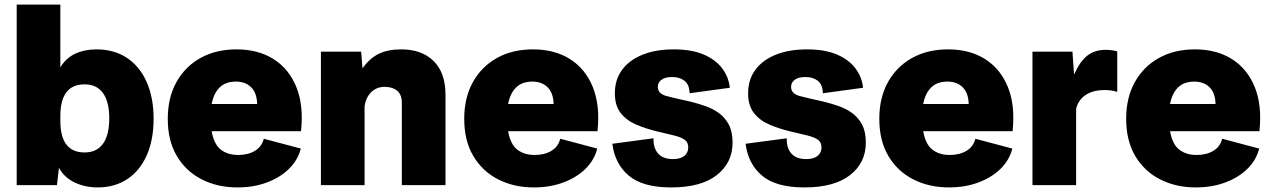

<svg xmlns="http://www.w3.org/2000/svg" viewBox="-20 -810 5564 840"><path d="M53 0V-790H244V-515Q268 -556 309 -575Q350 -594 402 -594Q479 -594 535 -557Q591 -520 621.5 -451.5Q652 -383 652 -290Q652 -198 622 -130.5Q592 -63 537 -26.5Q482 10 407 10Q352 10 306 -12Q260 -34 238 -76L229 0ZM244 -281Q244 -143 350 -143Q403 -143 430.5 -181Q458 -219 458 -292Q458 -365 430.5 -403Q403 -441 350 -441Q244 -441 244 -302Z M1019 10Q932 10 863 -25Q794 -60 754 -127Q714 -194 714 -290Q714 -383 752 -451Q790 -519 857.5 -556.5Q925 -594 1015 -594Q1110 -594 1177.5 -551Q1245 -508 1277 -428Q1309 -348 1297 -236H906Q916 -179 946 -155.5Q976 -132 1022 -132Q1066 -132 1096 -150.5Q1126 -169 1134 -203L1296 -160Q1283 -109 1244 -71Q1205 -33 1147 -11.5Q1089 10 1019 10ZM1012 -453Q967 -453 941 -427.5Q915 -402 906 -355H1105Q1104 -403 1079 -428Q1054 -453 1012 -453Z M1384 0V-584H1560L1566 -511Q1597 -555 1637 -574.5Q1677 -594 1735 -594Q1826 -594 1877.5 -542.5Q1929 -491 1929 -396V0H1738V-361Q1738 -396 1717.5 -413Q1697 -430 1662 -430Q1628 -430 1604 -406.5Q1580 -383 1575 -344V0Z M2316 10Q2229 10 2160 -25Q2091 -60 2051 -127Q2011 -194 2011 -290Q2011 -383 2049 -451Q2087 -519 2154.5 -556.5Q2222 -594 2312 -594Q2407 -594 2474.5 -551Q2542 -508 2574 -428Q2606 -348 2594 -236H2203Q2213 -179 2243 -155.5Q2273 -132 2319 -132Q2363 -132 2393 -150.5Q2423 -169 2431 -203L2593 -160Q2580 -109 2541 -71Q2502 -33 2444 -11.5Q2386 10 2316 10ZM2309 -453Q2264 -453 2238 -427.5Q2212 -402 2203 -355H2402Q2401 -403 2376 -428Q2351 -453 2309 -453Z M2916 10Q2792 10 2731 -41.5Q2670 -93 2659 -181L2839 -205Q2838 -162 2859.5 -138Q2881 -114 2924 -114Q2957 -114 2974 -128Q2991 -142 2991 -165Q2991 -188 2975 -199Q2959 -210 2928.5 -217.5Q2898 -225 2855 -235Q2805 -247 2763 -265Q2721 -283 2695.5 -315.5Q2670 -348 2670 -402Q2670 -462 2702 -505Q2734 -548 2792 -571Q2850 -594 2927 -594Q3006 -594 3058.5 -571.5Q3111 -549 3139.5 -511Q3168 -473 3173 -426L2997 -402Q2996 -440 2975 -456.5Q2954 -473 2921 -473Q2890 -473 2874 -461Q2858 -449 2858 -430Q2858 -400 2895.5 -390Q2933 -380 2998 -366Q3031 -358 3064.5 -346.5Q3098 -335 3125 -315.5Q3152 -296 3168.5 -265Q3185 -234 3185 -186Q3185 -98 3116 -44Q3047 10 2916 10Z M3499 10Q3375 10 3314 -41.5Q3253 -93 3242 -181L3422 -205Q3421 -162 3442.5 -138Q3464 -114 3507 -114Q3540 -114 3557 -128Q3574 -142 3574 -165Q3574 -188 3558 -199Q3542 -210 3511.5 -217.5Q3481 -225 3438 -235Q3388 -247 3346 -265Q3304 -283 3278.5 -315.5Q3253 -348 3253 -402Q3253 -462 3285 -505Q3317 -548 3375 -571Q3433 -594 3510 -594Q3589 -594 3641.5 -571.5Q3694 -549 3722.5 -511Q3751 -473 3756 -426L3580 -402Q3579 -440 3558 -456.5Q3537 -473 3504 -473Q3473 -473 3457 -461Q3441 -449 3441 -430Q3441 -400 3478.5 -390Q3516 -380 3581 -366Q3614 -358 3647.5 -346.5Q3681 -335 3708 -315.5Q3735 -296 3751.5 -265Q3768 -234 3768 -186Q3768 -98 3699 -44Q3630 10 3499 10Z M4132 10Q4045 10 3976 -25Q3907 -60 3867 -127Q3827 -194 3827 -290Q3827 -383 3865 -451Q3903 -519 3970.5 -556.5Q4038 -594 4128 -594Q4223 -594 4290.5 -551Q4358 -508 4390 -428Q4422 -348 4410 -236H4019Q4029 -179 4059 -155.5Q4089 -132 4135 -132Q4179 -132 4209 -150.5Q4239 -169 4247 -203L4409 -160Q4396 -109 4357 -71Q4318 -33 4260 -11.5Q4202 10 4132 10ZM4125 -453Q4080 -453 4054 -427.5Q4028 -402 4019 -355H4218Q4217 -403 4192 -428Q4167 -453 4125 -453Z M4497 0V-584H4672L4679 -484Q4705 -542 4737.5 -567Q4770 -592 4817 -592Q4845 -592 4868 -585V-409H4863Q4856 -412 4843 -414Q4830 -416 4812 -416Q4763 -416 4730.5 -395Q4698 -374 4688 -334V0Z M5212 10Q5125 10 5056 -25Q4987 -60 4947 -127Q4907 -194 4907 -290Q4907 -383 4945 -451Q4983 -519 5050.5 -556.5Q5118 -594 5208 -594Q5303 -594 5370.5 -551Q5438 -508 5470 -428Q5502 -348 5490 -236H5099Q5109 -179 5139 -155.5Q5169 -132 5215 -132Q5259 -132 5289 -150.5Q5319 -169 5327 -203L5489 -160Q5476 -109 5437 -71Q5398 -33 5340 -11.5Q5282 10 5212 10ZM5205 -453Q5160 -453 5134 -427.5Q5108 -402 5099 -355H5298Q5297 -403 5272 -428Q5247 -453 5205 -453Z"/></svg>

Font: BDO Grotesk Black
Style: Regular
Weight: 900
Designer: Deni Anggara
Foundry: Lokal Container
Version: Version 2.000